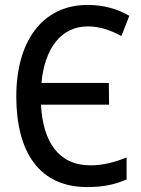

<svg xmlns="http://www.w3.org/2000/svg" viewBox="-20 -747 570 778"><path d="M333 11C397 11 446 1 493 -20V-109C446 -90 398 -77 347 -77C218 -77 154 -171 146 -323H422L421 -411H148C161 -552 228 -640 336 -640C387 -640 431 -623 472 -601L504 -683C456 -711 399 -727 335 -727C150 -727 46 -577 46 -357C46 -128 141 11 333 11Z"/></svg>

Font: Noto Sans Mono Condensed Medium
Style: Regular
Weight: 500
Width: 3
Designer: Monotype Design Team
Foundry: Monotype Imaging Inc.
Version: Version 2.014